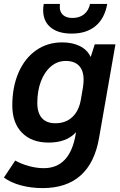

<svg xmlns="http://www.w3.org/2000/svg" viewBox="-41 -727 616 983"><path d="M550 -500 466 -20Q444 107 371.5 171.5Q299 236 177 236Q118 236 66 222Q14 208 -21 182L37 95Q69 113 108 123.5Q147 134 183 134Q316 134 346 -37L348 -50Q300 3 208 3Q121 3 71.5 -47.5Q22 -98 22 -187Q22 -282 54 -355.5Q86 -429 144 -469.5Q202 -510 277 -510Q330 -510 368 -491Q406 -472 422 -437H424L444 -500ZM387 -319Q387 -366 363.5 -390.5Q340 -415 296 -415Q253 -415 220 -387Q187 -359 168.5 -310.5Q150 -262 150 -200Q150 -149 173.5 -122.5Q197 -96 243 -96Q295 -96 329 -127.5Q363 -159 373 -217L384 -281Q387 -302 387 -319ZM180 -675Q180 -691 183 -707H266Q265 -702 265 -692Q265 -665 282 -650Q299 -635 330 -635Q366 -635 389.5 -654Q413 -673 420 -707H508Q495 -633 448.5 -594Q402 -555 326 -555Q257 -555 218.5 -586.5Q180 -618 180 -675Z"/></svg>

Font: Sarabun
Style: Bold Italic
Weight: 700
Italic angle: -10°
Designer: Suppakit Chalermlarp | Katatrad Co.,Ltd.
Foundry: Cadson Demak Co.,Ltd.
Version: Version 1.000; ttfautohint (v1.6)